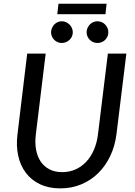

<svg xmlns="http://www.w3.org/2000/svg" viewBox="-20 -1006 726 1034"><path d="M66.5 0ZM315 -79Q354.5 -79 387.5 -94Q420.5 -109 445.2 -135.8Q470 -162.5 486 -199.8Q502 -237 507.5 -281.5L561 -717.5H660.5L607 -281.5Q599 -219.5 574 -166.5Q549 -113.5 509.8 -74.5Q470.5 -35.5 418.5 -13.5Q366.5 8.5 304.5 8.5Q243 8.5 196.2 -13.5Q149.5 -35.5 119.8 -74.5Q90 -113.5 78.2 -166.5Q66.5 -219.5 74 -281.5L126.5 -717.5H226L173 -282Q167.5 -237.5 174.2 -200.2Q181 -163 199.2 -136Q217.5 -109 246.5 -94Q275.5 -79 315 -79ZM295 -986H554L548 -929.5H288.5ZM372 -832Q372 -820 367.2 -809.5Q362.5 -799 354.2 -791.2Q346 -783.5 335.2 -779Q324.5 -774.5 312.5 -774.5Q301 -774.5 290.5 -779Q280 -783.5 272.2 -791.2Q264.5 -799 259.8 -809.5Q255 -820 255 -832Q255 -844 259.8 -855Q264.5 -866 272.2 -874Q280 -882 290.5 -886.8Q301 -891.5 312.5 -891.5Q324.5 -891.5 335.2 -886.8Q346 -882 354.2 -874Q362.5 -866 367.2 -855Q372 -844 372 -832ZM563.5 -832Q563.5 -820 558.8 -809.5Q554 -799 546.2 -791.2Q538.5 -783.5 527.8 -779Q517 -774.5 505 -774.5Q493 -774.5 482.2 -779Q471.5 -783.5 463.8 -791.2Q456 -799 451.2 -809.5Q446.5 -820 446.5 -832Q446.5 -844 451.2 -855Q456 -866 463.8 -874Q471.5 -882 482.2 -886.8Q493 -891.5 505 -891.5Q517 -891.5 527.8 -886.8Q538.5 -882 546.2 -874Q554 -866 558.8 -855Q563.5 -844 563.5 -832Z"/></svg>

Font: Lato Medium
Style: Italic
Weight: 500
Italic angle: -7°
Designer: Lukasz Dziedzic
Foundry: tyPoland Lukasz Dziedzic
Version: Version 2.006; 2014-01-15